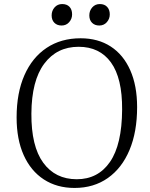

<svg xmlns="http://www.w3.org/2000/svg" viewBox="-20 -914 741 948"><path d="M62 -334Q62 -455 100.5 -542.5Q139 -630 210 -677.5Q281 -725 378 -725Q464 -725 526.5 -684.5Q589 -644 623 -567.5Q657 -491 657 -385Q657 -263 619.5 -173.5Q582 -84 512.5 -35Q443 14 348 14Q261 14 196.5 -28Q132 -70 97 -148Q62 -226 62 -334ZM135 -353Q134 -192 193.5 -110.5Q253 -29 359 -29Q464 -29 523 -114.5Q582 -200 583 -373Q584 -528 528 -605.5Q472 -683 368 -683Q261 -683 198.5 -599.5Q136 -516 135 -353ZM235 -838Q235 -861 249.5 -877.5Q264 -894 287 -894Q310 -894 323 -880.5Q336 -867 336 -843Q336 -821 321.5 -804.5Q307 -788 284 -788Q262 -788 248.5 -801.5Q235 -815 235 -838ZM421 -838Q421 -861 435.5 -877.5Q450 -894 473 -894Q496 -894 509 -880Q522 -866 522 -843Q522 -821 507.5 -804.5Q493 -788 470 -788Q448 -788 434.5 -801.5Q421 -815 421 -838Z"/></svg>

Font: Literata 36pt Light
Style: Italic
Weight: 300
Italic angle: -2°
Designer: Latin by Veronika Burian and Jose Scaglione. Greek by Irene Vlachou. Cyrillic by Vera Evstafieva
Foundry: TypeTogether
Version: Version 3.002